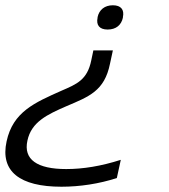

<svg xmlns="http://www.w3.org/2000/svg" viewBox="-93 -529 641 728"><path d="M373 -462V-464C379 -492 366 -509 335 -509C304 -509 283 -492 277 -464V-462C271 -434 284 -417 315 -417C347 -417 367 -434 373 -462ZM-68 7C-93 121 -18 179 140 179C209 179 283 168 350 146L365 77C290 101 222 112 158 112C48 112 -5 76 11 4C26 -67 87 -95 158 -126C245 -163 303 -184 324 -287L335 -338H261L253 -300C238 -226 198 -210 140 -185C39 -140 -44 -105 -68 7Z"/></svg>

Font: LT Wave Text Light Italic
Style: Regular
Weight: 300
Designer: Daniel Lyons
Version: Version 2.5 (Glyphs App)